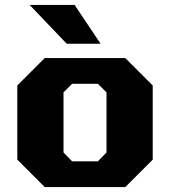

<svg xmlns="http://www.w3.org/2000/svg" viewBox="-20 -757 688 777"><path d="M250 -580 100 -737H282L387 -580ZM161 0 50 -111V-411L161 -522H487L598 -411V-111L487 0ZM272 -104H376L411 -140V-383L376 -418H272L237 -383V-140Z"/></svg>

Font: Tomorrow
Style: Bold
Weight: 700
Designer: Tony de Marco, Monica Rizzolli
Foundry: Just in Type
Version: Version 2.002